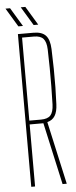

<svg xmlns="http://www.w3.org/2000/svg" viewBox="-62 -970 398 1002"><g transform="rotate(-5 137.0 -469.0)"><path d="M60 0V-800H142Q185.5 -800 205.8 -778.2Q226 -756.5 228 -707Q230 -653 230.8 -602.8Q231.5 -552.5 230.8 -506.2Q230 -460 228 -418Q226.5 -379 213.2 -357.5Q200 -336 173 -329L246 0H224L152 -325H80V0ZM80 -345H141Q176.5 -345 191.5 -362Q206.5 -379 208 -418Q209.5 -466 210 -514.2Q210.5 -562.5 210 -610.8Q209.5 -659 208 -707Q206.5 -746 191.5 -763Q176.5 -780 142 -780H80ZM146 -840 87 -938H111L170 -840ZM66 -840 7 -938H31L90 -840Z"/></g></svg>

Font: Big Shoulders Display Thin Thin
Style: Regular
Weight: 250
Version: Version 2.002